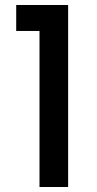

<svg xmlns="http://www.w3.org/2000/svg" viewBox="-20 -749 390 769"><path d="M44.9 -729H252.9V0H138.2V-625H44.9Z"/></svg>

Font: PoppinsZ Medium
Style: Regular
Weight: 500
Designer: Ninad Kale (Devanagari), Jonny Pinhorn (Latin)
Foundry: Indian Type Foundry
Version: Version 3.002;FEAKit 1.0